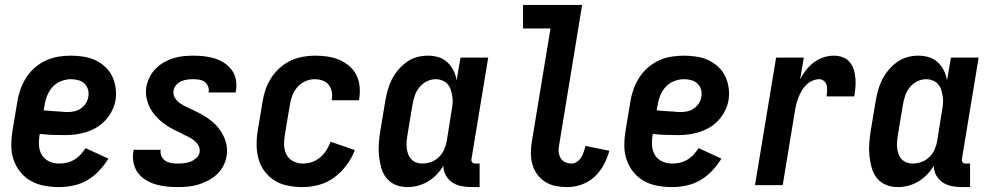

<svg xmlns="http://www.w3.org/2000/svg" viewBox="-20 -755 4040 783"><path d="M221 8Q190 8 160.5 2.5Q131 -3 106 -17Q81 -31 63 -53.5Q45 -76 35.5 -103.5Q26 -131 26 -161.5Q26 -192 31 -222L51 -342Q55 -367 64 -392Q73 -417 87.5 -439.5Q102 -462 123 -480Q144 -498 168.5 -509Q193 -520 218.5 -524Q244 -528 269 -528Q295 -528 320.5 -524Q346 -520 368 -510Q390 -500 408.5 -483Q427 -466 437.5 -444Q448 -422 451.5 -397Q455 -372 451 -346Q447 -324 436.5 -303Q426 -282 410 -264.5Q394 -247 373.5 -235Q353 -223 330.5 -216Q308 -209 286 -206.5Q264 -204 242 -204Q216 -204 191.5 -205Q167 -206 142 -209V-207Q138 -185 139 -163Q140 -141 150.5 -123.5Q161 -106 180 -97Q199 -88 221 -88Q237 -88 252.5 -91.5Q268 -95 282.5 -103.5Q297 -112 308.5 -124.5Q320 -137 329 -151L422 -108Q406 -82 384.5 -59Q363 -36 336.5 -20.5Q310 -5 280 1.5Q250 8 221 8ZM255 -298Q269 -298 283 -301Q297 -304 309.5 -312.5Q322 -321 330 -333.5Q338 -346 340 -360Q343 -375 339 -389.5Q335 -404 324.5 -414Q314 -424 299.5 -428Q285 -432 269 -432Q250 -432 230 -424.5Q210 -417 195.5 -401.5Q181 -386 173 -366.5Q165 -347 162 -327L158 -305Q175 -303 192.5 -302Q210 -301 226 -300H227Q234 -299 241 -298.5Q248 -298 255 -298Z M705 8Q681 8 658 5.5Q635 3 613.5 -3.5Q592 -10 573 -22Q554 -34 541.5 -51.5Q529 -69 524.5 -91.5Q520 -114 524 -138L525 -144H636L635 -142Q633 -129 639 -117Q645 -105 655.5 -98.5Q666 -92 678.5 -90Q691 -88 705 -88Q718 -88 731.5 -89.5Q745 -91 757.5 -96Q770 -101 781 -111Q792 -121 794 -134Q796 -149 789.5 -161Q783 -173 772.5 -181.5Q762 -190 749.5 -196.5Q737 -203 725 -208L724 -209Q705 -218 685.5 -228Q666 -238 648.5 -251Q631 -264 616.5 -280Q602 -296 592 -315Q582 -334 577.5 -356.5Q573 -379 577 -402Q581 -422 590.5 -441Q600 -460 615.5 -475.5Q631 -491 649.5 -501.5Q668 -512 688 -518Q708 -524 728.5 -526Q749 -528 768 -528Q791 -528 813.5 -525.5Q836 -523 856.5 -516.5Q877 -510 895 -498Q913 -486 925.5 -469Q938 -452 942 -430Q946 -408 942 -385L941 -378H830L831 -381Q833 -393 828 -404Q823 -415 814 -421.5Q805 -428 792.5 -430Q780 -432 768 -432Q756 -432 744 -430.5Q732 -429 720 -424Q708 -419 699 -409Q690 -399 688 -387Q685 -370 693 -356.5Q701 -343 714 -334Q727 -325 741 -318.5Q755 -312 769 -305.5Q783 -299 797 -291.5Q811 -284 823.5 -275.5Q836 -267 848 -257Q860 -247 869.5 -235Q879 -223 886.5 -210Q894 -197 899 -182Q904 -167 905.5 -151Q907 -135 904 -118Q901 -98 890.5 -78Q880 -58 863.5 -43Q847 -28 827.5 -18Q808 -8 787.5 -2Q767 4 746 6Q725 8 705 8Z M1215 8Q1185 8 1155.5 2.5Q1126 -3 1102 -17.5Q1078 -32 1060.5 -54.5Q1043 -77 1035 -104.5Q1027 -132 1026.5 -162Q1026 -192 1031 -222L1051 -342Q1055 -367 1063.5 -391.5Q1072 -416 1086.5 -438Q1101 -460 1121.5 -478.5Q1142 -497 1166 -508Q1190 -519 1215 -523.5Q1240 -528 1264 -528Q1290 -528 1315 -524.5Q1340 -521 1362.5 -511.5Q1385 -502 1403.5 -486.5Q1422 -471 1433 -449.5Q1444 -428 1446.5 -403Q1449 -378 1445 -352L1444 -346H1333V-349Q1336 -365 1333 -381Q1330 -397 1320.5 -409Q1311 -421 1296 -426.5Q1281 -432 1264 -432Q1245 -432 1226 -424Q1207 -416 1193 -400Q1179 -384 1172 -365Q1165 -346 1162 -327L1142 -207Q1138 -185 1138.5 -164Q1139 -143 1148 -125Q1157 -107 1175.5 -97.5Q1194 -88 1215 -88Q1233 -88 1251.5 -94Q1270 -100 1285.5 -113Q1301 -126 1311.5 -143Q1322 -160 1328 -177L1427 -143Q1415 -111 1393.5 -82Q1372 -53 1344 -32Q1316 -11 1282 -1.5Q1248 8 1215 8Z M1641 8Q1615 8 1592.5 -1.5Q1570 -11 1555.5 -29.5Q1541 -48 1534.5 -72Q1528 -96 1525.5 -120.5Q1523 -145 1525 -171Q1527 -197 1531 -222L1551 -342Q1555 -365 1561 -387Q1567 -409 1577.5 -430Q1588 -451 1603.5 -469.5Q1619 -488 1638.5 -502Q1658 -516 1680.5 -522Q1703 -528 1725 -528Q1748 -528 1769 -521.5Q1790 -515 1805 -500.5Q1820 -486 1829.5 -467Q1839 -448 1842 -427L1858 -520H1971L1903 -108Q1902 -104 1902.5 -100Q1903 -96 1905.5 -93Q1908 -90 1911.5 -89Q1915 -88 1919 -88H1936V8H1903Q1882 8 1861.5 4Q1841 0 1824.5 -11Q1808 -22 1798 -40Q1788 -58 1788 -79Q1777 -60 1760.5 -43Q1744 -26 1724.5 -14.5Q1705 -3 1683.5 2.5Q1662 8 1641 8ZM1702 -88Q1720 -88 1738 -94.5Q1756 -101 1770 -114.5Q1784 -128 1791.5 -145.5Q1799 -163 1802 -180L1821 -300Q1824 -315 1825.5 -330Q1827 -345 1825 -359Q1823 -373 1819 -386.5Q1815 -400 1806.5 -410.5Q1798 -421 1784.5 -426.5Q1771 -432 1757 -432Q1738 -432 1720 -423Q1702 -414 1689.5 -398Q1677 -382 1671 -363.5Q1665 -345 1662 -327L1642 -207Q1640 -193 1638.5 -179.5Q1637 -166 1638.5 -153Q1640 -140 1644 -128Q1648 -116 1656.5 -106.5Q1665 -97 1677 -92.5Q1689 -88 1702 -88Z M2294 8Q2269 8 2246 3.5Q2223 -1 2204 -13Q2185 -25 2171.5 -43Q2158 -61 2151.5 -83.5Q2145 -106 2145 -130Q2145 -154 2149 -178L2225 -639H2113V-735H2354L2260 -162Q2257 -148 2258.5 -134.5Q2260 -121 2266.5 -110Q2273 -99 2285.5 -93.5Q2298 -88 2312 -88Q2323 -88 2334 -96Q2345 -104 2351 -114.5Q2357 -125 2361 -137Q2365 -149 2368 -160L2465 -140Q2457 -111 2442.5 -83.5Q2428 -56 2405 -34.5Q2382 -13 2352.5 -2.5Q2323 8 2294 8Z M2721 8Q2690 8 2660.5 2.5Q2631 -3 2606 -17Q2581 -31 2563 -53.5Q2545 -76 2535.5 -103.5Q2526 -131 2526 -161.5Q2526 -192 2531 -222L2551 -342Q2555 -367 2564 -392Q2573 -417 2587.5 -439.5Q2602 -462 2623 -480Q2644 -498 2668.5 -509Q2693 -520 2718.5 -524Q2744 -528 2769 -528Q2795 -528 2820.5 -524Q2846 -520 2868 -510Q2890 -500 2908.5 -483Q2927 -466 2937.5 -444Q2948 -422 2951.5 -397Q2955 -372 2951 -346Q2947 -324 2936.5 -303Q2926 -282 2910 -264.5Q2894 -247 2873.5 -235Q2853 -223 2830.5 -216Q2808 -209 2786 -206.5Q2764 -204 2742 -204Q2716 -204 2691.5 -205Q2667 -206 2642 -209V-207Q2638 -185 2639 -163Q2640 -141 2650.5 -123.5Q2661 -106 2680 -97Q2699 -88 2721 -88Q2737 -88 2752.5 -91.5Q2768 -95 2782.5 -103.5Q2797 -112 2808.5 -124.5Q2820 -137 2829 -151L2922 -108Q2906 -82 2884.5 -59Q2863 -36 2836.5 -20.5Q2810 -5 2780 1.5Q2750 8 2721 8ZM2755 -298Q2769 -298 2783 -301Q2797 -304 2809.5 -312.5Q2822 -321 2830 -333.5Q2838 -346 2840 -360Q2843 -375 2839 -389.5Q2835 -404 2824.5 -414Q2814 -424 2799.5 -428Q2785 -432 2769 -432Q2750 -432 2730 -424.5Q2710 -417 2695.5 -401.5Q2681 -386 2673 -366.5Q2665 -347 2662 -327L2658 -305Q2675 -303 2692.5 -302Q2710 -301 2726 -300H2727Q2734 -299 2741 -298.5Q2748 -298 2755 -298Z M3059 0 3145 -520H3258L3243 -431Q3253 -451 3267 -469Q3281 -487 3299 -500.5Q3317 -514 3338 -521Q3359 -528 3380 -528Q3399 -528 3416 -522Q3433 -516 3444.5 -502.5Q3456 -489 3461.5 -472Q3467 -455 3468.5 -436.5Q3470 -418 3468.5 -399.5Q3467 -381 3464 -362H3351Q3352 -373 3353 -384.5Q3354 -396 3351.5 -406.5Q3349 -417 3340.5 -424.5Q3332 -432 3321 -432Q3307 -432 3292.5 -425.5Q3278 -419 3267 -408Q3256 -397 3248.5 -383.5Q3241 -370 3235.5 -355.5Q3230 -341 3226.5 -326.5Q3223 -312 3221 -298L3172 0Z M3641 8Q3615 8 3592.5 -1.5Q3570 -11 3555.5 -29.5Q3541 -48 3534.5 -72Q3528 -96 3525.5 -120.5Q3523 -145 3525 -171Q3527 -197 3531 -222L3551 -342Q3555 -365 3561 -387Q3567 -409 3577.5 -430Q3588 -451 3603.5 -469.5Q3619 -488 3638.5 -502Q3658 -516 3680.5 -522Q3703 -528 3725 -528Q3748 -528 3769 -521.5Q3790 -515 3805 -500.5Q3820 -486 3829.5 -467Q3839 -448 3842 -427L3858 -520H3971L3903 -108Q3902 -104 3902.5 -100Q3903 -96 3905.5 -93Q3908 -90 3911.5 -89Q3915 -88 3919 -88H3936V8H3903Q3882 8 3861.5 4Q3841 0 3824.5 -11Q3808 -22 3798 -40Q3788 -58 3788 -79Q3777 -60 3760.5 -43Q3744 -26 3724.5 -14.5Q3705 -3 3683.5 2.5Q3662 8 3641 8ZM3702 -88Q3720 -88 3738 -94.5Q3756 -101 3770 -114.5Q3784 -128 3791.5 -145.5Q3799 -163 3802 -180L3821 -300Q3824 -315 3825.5 -330Q3827 -345 3825 -359Q3823 -373 3819 -386.5Q3815 -400 3806.5 -410.5Q3798 -421 3784.5 -426.5Q3771 -432 3757 -432Q3738 -432 3720 -423Q3702 -414 3689.5 -398Q3677 -382 3671 -363.5Q3665 -345 3662 -327L3642 -207Q3640 -193 3638.5 -179.5Q3637 -166 3638.5 -153Q3640 -140 3644 -128Q3648 -116 3656.5 -106.5Q3665 -97 3677 -92.5Q3689 -88 3702 -88Z"/></svg>

Font: Iosevka Web
Style: Bold Italic
Weight: 700
Italic angle: -9°
Monospace: yes
Designer: Belleve Invis
Foundry: Belleve Invis
Version: Version 28.0.3; ttfautohint (v1.8.3)